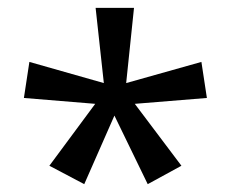

<svg xmlns="http://www.w3.org/2000/svg" viewBox="-20 -780 591 490"><path d="M322 -760 302 -568 494 -622 508 -530 324 -515 443 -357 357 -310 272 -485 195 -310 106 -357 223 -515 41 -530 55 -622 245 -568 224 -760Z"/></svg>

Font: Noto Sans Lepcha
Style: Regular
Weight: 400
Designer: Monotype Design Team
Foundry: Monotype Imaging Inc.
Version: Version 2.006; ttfautohint (v1.8.4.7-5d5b)